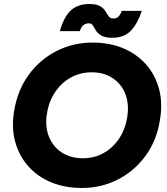

<svg xmlns="http://www.w3.org/2000/svg" viewBox="-20 -924 834 956"><path d="M387 12Q304 12 235.5 -16Q167 -44 121 -96Q75 -148 55.5 -218.5Q36 -289 51 -375Q68 -476 123 -551.5Q178 -627 260.5 -669.5Q343 -712 442 -712Q525 -712 592.5 -684Q660 -656 706.5 -604Q753 -552 772 -480.5Q791 -409 776 -324Q760 -224 705 -148.5Q650 -73 567.5 -30.5Q485 12 387 12ZM393 -136Q449 -136 495 -161.5Q541 -187 572 -232.5Q603 -278 613 -338Q624 -404 604.5 -455Q585 -506 541 -535Q497 -564 436 -564Q380 -564 333.5 -538.5Q287 -513 255.5 -467Q224 -421 214 -360Q203 -295 223.5 -244Q244 -193 288 -164.5Q332 -136 393 -136ZM540 -736Q503 -736 484.5 -747Q466 -758 457.5 -772Q449 -786 442.5 -797Q436 -808 422 -808Q410 -808 398 -801Q386 -794 377 -769H278Q298 -840 332.5 -872Q367 -904 425 -904Q461 -904 479 -893Q497 -882 505 -868Q513 -854 521 -843Q529 -832 544 -832Q562 -832 571.5 -843Q581 -854 586 -870H686Q666 -808 632.5 -772Q599 -736 540 -736Z"/></svg>

Font: Figtree Light ExtraBold
Style: Italic
Weight: 800
Italic angle: -9.5°
Version: Version 2.001;gftools[0.9.30]